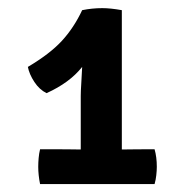

<svg xmlns="http://www.w3.org/2000/svg" viewBox="-20 -770 455 472"><path d="M130 -403Q139.5 -403 155 -402.8Q170.5 -402.5 178.5 -402.5V-534Q178.5 -545.5 179.8 -565.2Q181 -585 182 -605.5Q166 -585.5 144.5 -569.8Q123 -554 94.5 -541Q77 -549.5 64.5 -568.5Q52 -587.5 48.5 -605.5Q102.5 -637.5 132 -669.5Q161.5 -701.5 182 -745Q206.5 -750 231.5 -750Q251.5 -750 279.5 -745V-402.5Q288 -402.5 305.2 -402.8Q322.5 -403 331 -403H360Q365.5 -384 365.5 -360Q365.5 -350.5 364.2 -339.2Q363 -328 360 -317.5H78.5Q74 -340 74 -360Q74 -370 75 -381.5Q76 -393 78.5 -403Z"/></svg>

Font: Signika Negative SC SemiBold
Style: Regular
Weight: 600
Designer: Anna Giedryś
Foundry: Anna Giedryś
Version: Version 2.000; ttfautohint (v1.8.3) -l 8 -r 50 -G 200 -x 9 -